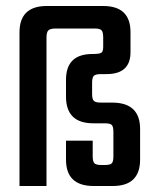

<svg xmlns="http://www.w3.org/2000/svg" viewBox="-20 -620 517 640"><path d="M200 -151H289V-99Q289 -82 294.5 -76Q300 -70 318 -70H329Q347 -70 352.5 -75.5Q358 -81 358 -99V-180Q358 -198 352.5 -203.5Q347 -209 329 -209H291Q200 -209 200 -298V-354Q200 -440 288 -440Q311 -440 317.5 -444Q324 -448 324 -464V-495Q324 -513 318.5 -519Q313 -525 295 -525H166Q148 -525 141.5 -519Q135 -513 135 -495V0H45V-512Q45 -600 136 -600H324Q415 -600 415 -513V-446Q415 -373 335 -373H317Q299 -373 293 -367.5Q287 -362 287 -344V-307Q287 -289 293 -283.5Q299 -278 317 -278H354Q447 -278 447 -190V-88Q447 0 356 0H292Q200 0 200 -88Z"/></svg>

Font: Teko Regular
Style: Regular
Weight: 400
Designer: Manushi Parikh, Jonny Pinhorn
Foundry: Indian Type Foundry
Version: Version 1.105;PS 1.0;hotconv 1.0.78;makeotf.lib2.5.61930; tt